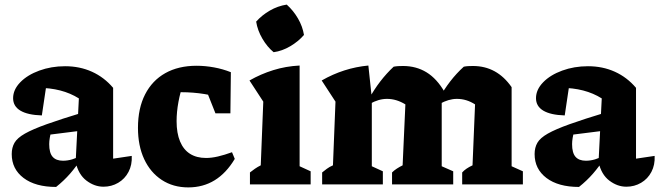

<svg xmlns="http://www.w3.org/2000/svg" viewBox="-20 -802 2867 835"><path d="M430 10Q391 10 356 -16.5Q321 -43 309 -97L323 -374Q250 -420 145 -420Q131 -420 116.5 -418.5Q102 -417 88 -415L186 -461L162 -300Q100 -302 68.5 -321Q37 -340 37 -375Q37 -412 68 -444Q99 -476 151 -495Q203 -514 263 -514Q327 -514 380 -490Q433 -466 472 -420V-112L553 -124Q555 -85 539 -54.5Q523 -24 494 -7Q465 10 430 10ZM224 11Q134 11 82.5 -28Q31 -67 31 -132Q31 -160 43 -181Q55 -202 88.5 -221Q122 -240 183.5 -262Q245 -284 344 -314V-235L153 -211L203 -232Q199 -217 196.5 -202.5Q194 -188 194 -175Q194 -137 209 -120Q224 -103 254 -103Q274 -103 294 -109Q314 -115 336 -127V-116Q312 -78 285 -47Q258 -16 224 11Z M799 13Q733 13 683.5 -19.5Q634 -52 607 -110Q580 -168 580 -246Q580 -331 611 -391.5Q642 -452 699 -484Q756 -516 835 -516Q872 -516 910.5 -509Q949 -502 984 -488L965 -369Q872 -401 768 -401Q752 -401 737 -398Q722 -395 708 -390L780 -449Q764 -402 756 -358.5Q748 -315 748 -275Q748 -223 763 -187Q778 -151 806.5 -133Q835 -115 876 -115Q900 -115 928 -121.5Q956 -128 989 -140L1001 -111Q927 13 799 13ZM917 -309 846 -488H984L982 -309Z M1067 0V-52Q1077 -60 1088.5 -68Q1100 -76 1114 -83L1125 -360L1065 -452Q1114 -480 1168.5 -497Q1223 -514 1283 -517V-79L1331 -57V0ZM1227 -782Q1256 -756 1276 -721.5Q1296 -687 1302 -650Q1278 -622 1242.5 -601Q1207 -580 1170 -575Q1142 -598 1121 -634Q1100 -670 1094 -708Q1119 -736 1153.5 -756Q1188 -776 1227 -782Z M1381 0V-52Q1391 -60 1401.5 -68Q1412 -76 1428 -83L1439 -360L1379 -452Q1475 -507 1582 -517L1597 -376V-79L1645 -57V0ZM1685 0V-52Q1694 -61 1705.5 -68.5Q1717 -76 1731 -83L1743 -348L1914 -401L1901 -372V-79L1951 -57V0ZM1743 -348Q1704 -372 1663 -372Q1626 -372 1588 -350L1584 -371Q1607 -413 1634 -448Q1661 -483 1692 -512Q1703 -514 1713 -514.5Q1723 -515 1733 -515Q1790 -515 1835 -487.5Q1880 -460 1914 -401ZM1990 0V-52Q1998 -61 2009 -68.5Q2020 -76 2035 -83L2046 -348L2205 -423V-79L2254 -57V0ZM2046 -348Q2009 -372 1967 -372Q1931 -372 1892 -350L1888 -371Q1911 -413 1938 -448Q1965 -483 1997 -512Q2007 -514 2017 -514.5Q2027 -515 2037 -515Q2089 -515 2131 -492Q2173 -469 2205 -423Z M2704 10Q2665 10 2630 -16.5Q2595 -43 2583 -97L2597 -374Q2524 -420 2419 -420Q2405 -420 2390.5 -418.5Q2376 -417 2362 -415L2460 -461L2436 -300Q2374 -302 2342.5 -321Q2311 -340 2311 -375Q2311 -412 2342 -444Q2373 -476 2425 -495Q2477 -514 2537 -514Q2601 -514 2654 -490Q2707 -466 2746 -420V-112L2827 -124Q2829 -85 2813 -54.5Q2797 -24 2768 -7Q2739 10 2704 10ZM2498 11Q2408 11 2356.5 -28Q2305 -67 2305 -132Q2305 -160 2317 -181Q2329 -202 2362.5 -221Q2396 -240 2457.5 -262Q2519 -284 2618 -314V-235L2427 -211L2477 -232Q2473 -217 2470.5 -202.5Q2468 -188 2468 -175Q2468 -137 2483 -120Q2498 -103 2528 -103Q2548 -103 2568 -109Q2588 -115 2610 -127V-116Q2586 -78 2559 -47Q2532 -16 2498 11Z"/></svg>

Font: Piazzolla Thin Black
Style: Regular
Weight: 900
Version: Version 2.005